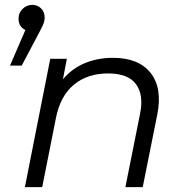

<svg xmlns="http://www.w3.org/2000/svg" viewBox="-20 -767 752 787"><path d="M21 -498 84 -644Q56 -658 56 -690Q56 -715 73 -731Q90 -747 112 -747Q134 -747 148.5 -732.5Q163 -718 163 -695Q163 -682 158.5 -670.5Q154 -659 145 -642L69 -498ZM443 -530Q548 -530 597 -468.5Q646 -407 625 -299L565 0H494L554 -300Q570 -378 537.5 -422Q505 -466 423 -466Q339 -466 283 -420Q227 -374 209 -282L153 0H82L186 -526H254L238 -442Q276 -487 328.5 -508.5Q381 -530 443 -530Z"/></svg>

Font: Montserrat
Style: Italic
Weight: 400
Italic angle: -11.3°
Designer: Julieta Ulanovsky
Foundry: Julieta Ulanovsky
Version: Version 9.000; ttfautohint (v1.8.4.7-5d5b)